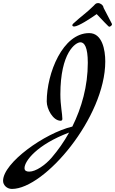

<svg xmlns="http://www.w3.org/2000/svg" viewBox="-220 -968 751 1253"><path d="M467 -567C467 -643 447 -752 362 -752C189 -752 85 -490 85 -306C85 -256 126 -180 176 -180C184 -180 187 -186 187 -192C187 -223 174 -282 174 -352C174 -625 273 -692 305 -692C331 -692 353 -660 353 -558C353 -406 313 -265 252 -142C71 -99 -200 95 -200 212C-200 239 -176 265 -142 265C71 265 467 -202 467 -567ZM117 61C75 110 13 152 -29 152C-45 152 -60 148 -60 129C-60 83 21 -24 231 -103C198 -43 159 12 117 61ZM510 -813C502 -831 485 -859 456 -917C454 -936 433 -948 421 -948C405 -948 401 -940 392 -931C346 -885 311 -863 258 -814C254 -810 252 -807 252 -803C252 -799 256 -795 264 -795C291 -795 373 -849 411 -876C504 -777 491 -794 494 -794C500 -794 511 -802 511 -810C511 -811 510 -812 510 -813Z"/></svg>

Font: Mervale Script
Style: Regular
Weight: 400
Designer: Astigmatic (AOETI)
Foundry: Astigmatic (AOETI)
Version: Version 1.000